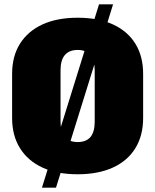

<svg xmlns="http://www.w3.org/2000/svg" viewBox="-20 -794 718 888"><path d="M339 12Q244 12 176.5 -19Q109 -50 72.5 -108.5Q36 -167 36 -248V-452Q36 -534 72.5 -592Q109 -650 176.5 -681Q244 -712 339 -712Q435 -712 502.5 -681Q570 -650 606 -592Q642 -534 642 -452V-248Q642 -167 606 -108.5Q570 -50 502 -19Q434 12 339 12ZM339 -137Q379 -137 398.5 -160.5Q418 -184 418 -231V-469Q418 -516 398 -539.5Q378 -563 339 -563Q300 -563 280 -539.5Q260 -516 260 -469V-231Q260 -184 280 -160.5Q300 -137 339 -137ZM503 -774 239 74H174L438 -774Z"/></svg>

Font: Pathway Extreme Condensed Black
Style: Regular
Weight: 900
Width: 3
Version: Version 1.001;gftools[0.9.26]